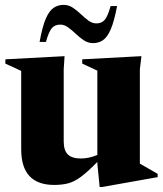

<svg xmlns="http://www.w3.org/2000/svg" viewBox="-20 -749 670 788"><path d="M241.5 -169Q241.5 -131 258.8 -114.8Q276 -98.5 312 -98.5Q344.5 -98.5 379.5 -113V-459L317.5 -488V-505.5L560.5 -518.5L554 -464.5V-77.5Q563 -72 587 -58.5Q611 -45 627 -35.5V-22L399 18.5H389L379.5 -78V-84.5Q339.5 -43.5 312 -23.2Q284.5 -3 259.5 3.5Q234.5 10 202.5 10Q67 10 67 -136V-458L2 -488V-505.5L245 -518.5L241.5 -465.5ZM460.5 -724Q448.5 -660.5 434.2 -628Q420 -595.5 402.2 -583.8Q384.5 -572 362 -572Q341.5 -572 324.2 -583.5Q307 -595 291.2 -610Q275.5 -625 259.8 -636.5Q244 -648 227.5 -648Q205.5 -648 193 -633.8Q180.5 -619.5 168.5 -577H142.5Q154 -640.5 168.2 -673Q182.5 -705.5 200.5 -717.2Q218.5 -729 241.5 -729Q261.5 -729 278.8 -717.5Q296 -706 311.8 -691Q327.5 -676 343 -664.5Q358.5 -653 375.5 -653Q397 -653 409.5 -667.2Q422 -681.5 434 -724Z"/></svg>

Font: Newsreader Display
Style: Bold
Weight: 700
Designer: Hugues Gentile
Foundry: Production Type
Version: Version 1.001